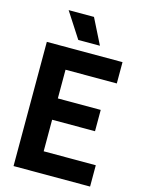

<svg xmlns="http://www.w3.org/2000/svg" viewBox="-138 -1027 813 1105"><g transform="rotate(15 268.5 -474.5)"><path d="M55.5 0V-740H506.5V-613H201V-442H456.5V-315H201V-127H511.5V0ZM227.5 -797.5 129.5 -949H280.5L356.5 -797.5Z"/></g></svg>

Font: Encode Sans Condensed Condensed
Style: Bold
Weight: 700
Width: 3
Designer: Multiple Designers
Foundry: Impallari Type
Version: Version 3.000; ttfautohint (v1.8.3) -l 8 -r 50 -G 200 -x 14 